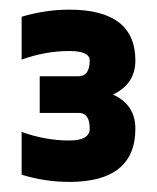

<svg xmlns="http://www.w3.org/2000/svg" viewBox="-20 -718 322 394"><path d="M24.4 -683.6Q73.2 -698.2 122.1 -698.2Q257.8 -698.2 257.8 -593.8Q257.8 -545.9 211.9 -523.9Q257.8 -502.9 257.8 -454.1Q257.8 -344.7 122.1 -344.7Q73.2 -344.7 24.4 -359.4V-447.3Q73.2 -429.7 122.1 -429.7Q164.1 -429.7 164.1 -454.1Q164.1 -486.3 141.6 -486.3H61.5V-561.5H140.6Q164.1 -561.5 164.1 -593.8Q164.1 -613.3 122.1 -613.3Q73.2 -613.3 24.4 -595.7Z"/></svg>

Font: Voltera
Style: Bold
Weight: 700
Designer: Bernd Montag
Version: Version 1.301